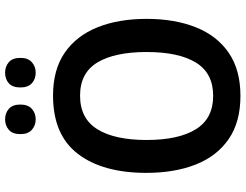

<svg xmlns="http://www.w3.org/2000/svg" viewBox="-125 -828 963 753"><g transform="rotate(-90 356.5 -451.5)"><path d="M659 -358Q659 -248 626 -165Q593 -82 526 -36Q459 10 357 10Q254 10 187 -36.5Q120 -83 87.5 -166Q55 -249 55 -359Q55 -530 129.5 -627.5Q204 -725 358 -725Q460 -725 526.5 -679Q593 -633 626 -550.5Q659 -468 659 -358ZM184 -358Q184 -233 226 -165Q268 -97 357 -97Q446 -97 487.5 -164.5Q529 -232 529 -358Q529 -483 488 -551Q447 -619 358 -619Q268 -619 226 -551Q184 -483 184 -358ZM207 -853Q207 -884 224 -898.5Q241 -913 265 -913Q289 -913 306 -898.5Q323 -884 323 -853Q323 -823 306 -808Q289 -793 265 -793Q241 -793 224 -808Q207 -823 207 -853ZM390 -853Q390 -884 406.5 -898.5Q423 -913 448 -913Q472 -913 489 -898.5Q506 -884 506 -853Q506 -823 489 -808Q472 -793 448 -793Q423 -793 406.5 -808Q390 -823 390 -853Z"/></g></svg>

Font: Noto Sans Telugu SemiCondensed SemiBold
Style: Regular
Weight: 600
Width: 4
Designer: Jelle Bosma - Monotype Design Team
Foundry: Monotype Imaging Inc.
Version: Version 2.005; ttfautohint (v1.8.4.7-5d5b)